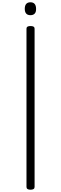

<svg xmlns="http://www.w3.org/2000/svg" viewBox="-20 -1648 535 1682"><path d="M247 14Q230 14 221 8Q212 2 212 -10V-1397Q212 -1409 221 -1414.5Q230 -1420 247 -1420Q265 -1420 274 -1414.5Q283 -1409 283 -1397V-10Q283 2 274 8Q265 14 247 14ZM247 -1515Q222 -1515 209.5 -1529Q197 -1543 197 -1571Q197 -1599 209.5 -1613.5Q222 -1628 247 -1628Q271 -1628 283.5 -1613.5Q296 -1599 296 -1571Q297 -1543 284 -1529Q271 -1515 247 -1515Z"/></svg>

Font: Playwrite BE WAL Light
Style: Regular
Weight: 300
Version: Version 1.002